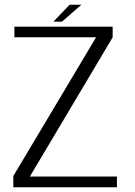

<svg xmlns="http://www.w3.org/2000/svg" viewBox="-20 -787 566 807"><path d="M36 0H471.5V-45H105.5L453.5 -630V-675H40.5V-630.5H384L36 -47ZM204.5 -696H240.5L322 -767H272.5Z"/></svg>

Font: Anybody Thin Light
Style: Regular
Weight: 300
Version: Version 1.113;gftools[0.9.25]